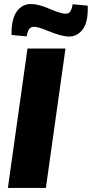

<svg xmlns="http://www.w3.org/2000/svg" viewBox="-20 -930 454 950"><path d="M304 -690 207 0H19L116 -690ZM134 -910Q154 -910 175.5 -904Q197 -898 217 -889.5Q237 -881 256 -874Q275 -867 289 -864Q316 -858 326 -871Q336 -884 339 -909L414 -902Q417 -822 390 -785.5Q363 -749 320 -749Q300 -750 278 -756Q256 -762 234.5 -770.5Q213 -779 194.5 -786Q176 -793 161 -796Q136 -801 126 -788.5Q116 -776 112 -750L37 -757Q36 -837 63.5 -874Q91 -911 134 -910Z"/></svg>

Font: Exo 2 ExtraBold
Style: Italic
Weight: 800
Italic angle: -8°
Designer: Natanael Gama
Foundry: Natanael Gama
Version: Version 2.010